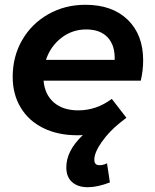

<svg xmlns="http://www.w3.org/2000/svg" viewBox="-20 -559 648 802"><path d="M578 -307Q578 -265 568 -222H162Q167 -164 205 -131Q243 -98 307 -98Q383 -98 447 -146L508 -67Q481 -46 481 -46Q436 -10 405 34Q374 78 374 108Q374 131 395 131Q413 131 427 123L439 203Q387 223 347 223Q305 223 281 201.5Q257 180 257 140Q257 106 273.5 73Q290 40 326 5Q318 6 303 6Q222 6 161 -24Q100 -54 66.5 -109.5Q33 -165 33 -238Q33 -323 72.5 -391.5Q112 -460 181.5 -499.5Q251 -539 337 -539Q449 -539 513.5 -476.5Q578 -414 578 -307ZM340 -436Q282 -436 236.5 -401Q191 -366 172 -309H459Q461 -369 430 -402.5Q399 -436 340 -436Z"/></svg>

Font: Gontserrat Medium
Style: Italic
Weight: 500
Italic angle: -11.3°
Designer: Julieta Ulanovsky
Foundry: Julieta Ulanovsky
Version: Version 6.001